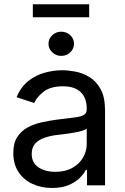

<svg xmlns="http://www.w3.org/2000/svg" viewBox="-20 -890 602 922"><path d="M230 12.7Q178.2 12.7 136 -6.8Q93.8 -26.4 68.8 -64Q43.9 -101.6 43.9 -155.3Q43.9 -202.1 62.5 -231.4Q81.1 -260.7 112.1 -277.6Q143.1 -294.4 180.7 -302.7Q218.3 -311 256.3 -315.9Q305.2 -322.3 335.9 -325.7Q366.7 -329.1 381.6 -337.4Q396.5 -345.7 396.5 -365.7V-368.7Q396.5 -419.4 367.7 -447.5Q338.9 -475.6 282.2 -475.6Q223.1 -475.6 189.9 -450Q156.7 -424.3 144 -395.5L59.6 -423.3Q80.6 -473.1 116.2 -501.2Q151.9 -529.3 194.8 -541Q237.8 -552.7 279.8 -552.7Q307.1 -552.7 342 -546.1Q377 -539.6 409.4 -520Q441.9 -500.5 463.1 -462.2Q484.4 -423.8 484.4 -359.9V0H397.9V-74.2H392.1Q382.8 -55.2 362.3 -34.9Q341.8 -14.6 309.1 -1Q276.4 12.7 230 12.7ZM245.1 -64.9Q293.9 -64.9 327.6 -84Q361.3 -103 378.9 -133.5Q396.5 -164.1 396.5 -197.3V-272.9Q391.1 -266.6 373 -261.5Q355 -256.3 331.8 -252.4Q308.6 -248.5 286.9 -245.8Q265.1 -243.2 252.4 -241.7Q220.7 -237.8 193.1 -228.3Q165.5 -218.8 148.9 -200.4Q132.3 -182.1 132.3 -150.9Q132.3 -108.4 164.3 -86.7Q196.3 -64.9 245.1 -64.9ZM408.2 -869.6V-807.1H137.7V-869.6ZM273.9 -621.6Q249 -621.6 231 -638.7Q212.9 -655.8 212.9 -679.7Q212.9 -704.1 231 -720.9Q249 -737.8 273.9 -737.8Q299.3 -737.8 317.4 -720.9Q335.4 -704.1 335.4 -679.7Q335.4 -655.8 317.4 -638.7Q299.3 -621.6 273.9 -621.6Z"/></svg>

Font: Inter
Style: Regular
Weight: 400
Designer: Rasmus Andersson
Foundry: rsms
Version: Version 4.001;git-9221beed3